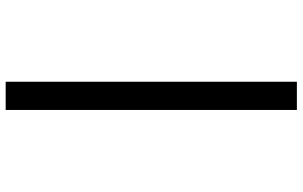

<svg xmlns="http://www.w3.org/2000/svg" viewBox="-210 -630 1041 660"><g transform="rotate(-90 310.0 -300.5)"><path d="M261.5 200V-801H358.5V200Z"/></g></svg>

Font: Monaspace Radon Var
Style: Regular
Weight: 400
Designer: Riley Cran and the Lettermatic Team
Version: Version 1.000 (Monaspace Radon Var)